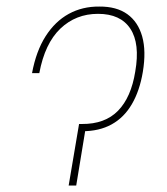

<svg xmlns="http://www.w3.org/2000/svg" viewBox="-20 -574 516 594"><path d="M79.1 -347.7Q91.8 -416 121.1 -461.9Q150.4 -507.8 192.6 -531Q234.9 -554.2 287.1 -553.7Q340.3 -554.2 373.8 -530.3Q407.2 -506.3 419.9 -461.2Q432.6 -416 421.9 -351.6Q412.1 -293 387.9 -251.7Q363.8 -210.4 325.4 -189.2Q287.1 -168 234.4 -168H225.6L228.5 -190.4H233.4Q304.7 -189.9 345.2 -231.4Q385.7 -272.9 398.4 -352.5Q413.6 -439 383.3 -485.1Q353 -531.2 283.2 -531.2Q214.8 -531.2 166.7 -485.4Q118.7 -439.5 101.6 -347.7ZM224.6 -190.4H247.1L215.8 0H192.4Z"/></svg>

Font: Inter 18pt Thin
Style: Italic
Weight: 250
Italic angle: -9.3988°
Version: Version 4.001;git-66647c0bb